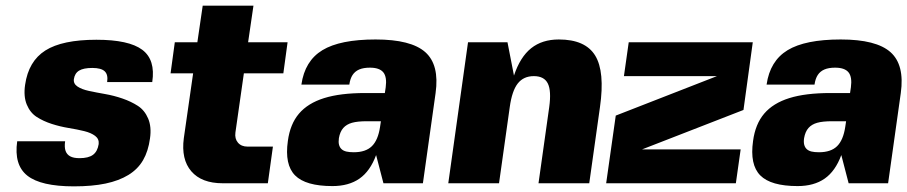

<svg xmlns="http://www.w3.org/2000/svg" viewBox="-20 -650 3218 681"><path d="M242 -369Q240 -353 255 -343Q270 -333 295.5 -327.5Q321 -322 352.5 -316.5Q384 -311 414.5 -300.5Q445 -290 469 -274.5Q493 -259 505.5 -229.5Q518 -200 512 -159Q506 -114 487.5 -82Q469 -50 435.5 -29.5Q402 -9 354.5 1Q307 11 242 11Q125 11 77 -27Q29 -65 41 -149H211Q208 -128 212.5 -115Q217 -102 229 -95.5Q241 -89 262 -89Q294 -89 310 -101Q326 -113 330 -139Q332 -157 317.5 -168Q303 -179 278.5 -185Q254 -191 223.5 -196Q193 -201 163.5 -210.5Q134 -220 110.5 -235Q87 -250 75 -279Q63 -308 69 -349Q81 -433 141 -471Q201 -509 322 -509Q437 -509 484.5 -473.5Q532 -438 520 -359H360Q364 -385 351.5 -397Q339 -409 307.5 -409Q276 -409 260.5 -399.5Q245 -390 242 -369Z M815 -180Q812 -158 824 -144Q836 -130 858 -130H948L930 0H770Q695 0 658.5 -42.5Q622 -85 632 -160L665 -390H585L600 -500H680L699 -630H879L860 -500H1000L985 -390H845Z M1001 -150Q1009 -210 1040.5 -247Q1072 -284 1129.5 -302Q1187 -320 1275 -320H1345L1348 -340Q1353 -377 1339.5 -393.5Q1326 -410 1292 -410Q1269 -410 1254 -403.5Q1239 -397 1230.5 -384Q1222 -371 1219 -350H1049Q1061 -434 1123.5 -472Q1186 -510 1312 -510Q1438 -510 1488.5 -465Q1539 -420 1525 -320L1480 0H1340L1314 -100Q1293 -43 1255 -16.5Q1217 10 1159 10Q1064 10 1026.5 -28Q989 -66 1001 -150ZM1281 -220Q1248 -220 1228.5 -214.5Q1209 -209 1197.5 -196Q1186 -183 1182 -160Q1180 -146 1182.5 -136.5Q1185 -127 1191.5 -121Q1198 -115 1208.5 -112.5Q1219 -110 1235 -110Q1277 -110 1299 -131.5Q1321 -153 1328 -200L1331 -220Z M1780 -500 1803 -382Q1825 -448 1864 -479Q1903 -510 1962 -510Q2056 -510 2091 -453Q2126 -396 2108 -270L2070 0H1890L1928 -270Q1936 -328 1923 -354Q1910 -380 1873.5 -380Q1837 -380 1816.5 -354Q1796 -328 1788 -270L1750 0H1570L1640 -500Z M2257 -120H2607L2590 0H2130L2164 -240L2523 -380H2193L2210 -500H2650L2617 -260Z M2651 -150Q2659 -210 2690.5 -247Q2722 -284 2779.5 -302Q2837 -320 2925 -320H2995L2998 -340Q3003 -377 2989.5 -393.5Q2976 -410 2942 -410Q2919 -410 2904 -403.5Q2889 -397 2880.5 -384Q2872 -371 2869 -350H2699Q2711 -434 2773.5 -472Q2836 -510 2962 -510Q3088 -510 3138.5 -465Q3189 -420 3175 -320L3130 0H2990L2964 -100Q2943 -43 2905 -16.5Q2867 10 2809 10Q2714 10 2676.5 -28Q2639 -66 2651 -150ZM2931 -220Q2898 -220 2878.5 -214.5Q2859 -209 2847.5 -196Q2836 -183 2832 -160Q2830 -146 2832.5 -136.5Q2835 -127 2841.5 -121Q2848 -115 2858.5 -112.5Q2869 -110 2885 -110Q2927 -110 2949 -131.5Q2971 -153 2978 -200L2981 -220Z"/></svg>

Font: Fivo Sans Modern Heavy
Style: Regular
Weight: 900
Designer: Alexander Slobzheninov
Foundry: Alexander Slobzheninov
Version: 1.0